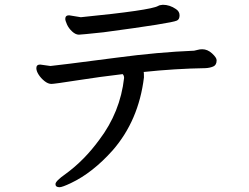

<svg xmlns="http://www.w3.org/2000/svg" viewBox="-20 -731 1040 803"><path d="M229 52Q212 52 212 39Q212 26 255 -4Q333 -61 395 -146Q483 -262 499 -405Q499 -415 493 -421Q399 -410 303 -395Q207 -380 195 -380Q181 -380 166 -392Q151 -404 141.5 -419Q132 -434 132 -446Q132 -461 148 -461L191 -455Q216 -457 469 -490Q642 -513 792 -519Q799 -520 807 -522.5Q815 -525 826 -525Q848 -525 867 -507.5Q886 -490 886 -479Q886 -459 872 -453Q858 -447 840 -446Q713 -444 581 -430Q582 -429 582 -407Q560 -227 451 -102Q367 -8 276 35Q240 52 229 52ZM310 -586Q296 -586 281.5 -599.5Q267 -613 260 -629Q253 -645 253 -652Q253 -667 269 -667L318 -659Q610 -688 641 -706Q646 -709 650.5 -709.5Q655 -710 661 -711Q690 -711 716 -693Q731 -683 731 -667Q731 -650 720 -645Q698 -634 413 -596Q319 -586 310 -586Z"/></svg>

Font: ToneOZ-Pinyin-WenKai-Medium
Style: Medium
Weight: 700
Designer: Fontworks Inc.
Foundry: ToneOZ
Version: Version 0.240331